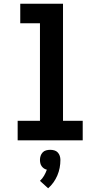

<svg xmlns="http://www.w3.org/2000/svg" viewBox="-20 -755 540 1033"><path d="M75 0V-105H195V-630H89V-735H319V-105H425V0ZM239 258 195 218Q208 206 217 190.5Q226 175 232 158Q223 156 216 151Q209 146 204 139Q199 132 197 123Q195 114 195 105Q195 94 198.5 83.5Q202 73 209.5 65Q217 57 228 54Q239 51 250 51Q261 51 272 54Q283 57 290.5 65Q298 73 301.5 83.5Q305 94 305 105Q305 127 301 148Q297 169 288.5 189Q280 209 267.5 226.5Q255 244 239 258Z"/></svg>

Font: Iosevka Slab Extrabold
Style: Regular
Weight: 800
Monospace: yes
Designer: Belleve Invis
Foundry: Belleve Invis
Version: Version 11.1.1; ttfautohint (v1.8.3)